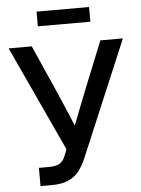

<svg xmlns="http://www.w3.org/2000/svg" viewBox="-60 -952 732 998"><g transform="rotate(-5 306.0 -452.5)"><path d="M110.4 0V-95.2H162.6Q198.2 -95.2 217.8 -106.4Q237.3 -117.7 247.6 -143.6L261.7 -178.7L7.8 -727.5H128.4L220.2 -520.5Q246.6 -461.4 269.5 -407Q292.5 -352.5 315.4 -297.9Q336.4 -352.5 357.7 -407Q378.9 -461.4 402.8 -520.5L486.3 -727.5H604L350.1 -125.5Q334 -87.4 312.5 -59.1Q291 -30.8 256.3 -15.4Q221.7 0 167 0ZM442.9 -905.3V-828.6H168.9V-905.3Z"/></g></svg>

Font: Inter Display Medium
Style: Regular
Weight: 500
Designer: Rasmus Andersson
Foundry: rsms
Version: Version 4.001;git-9221beed3